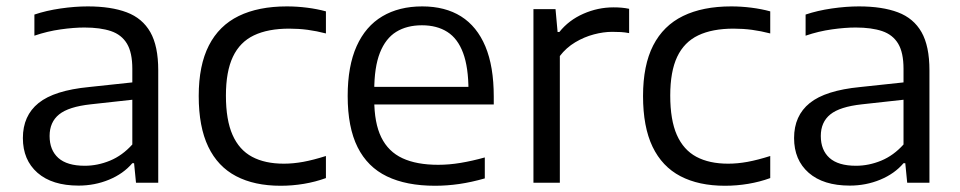

<svg xmlns="http://www.w3.org/2000/svg" viewBox="-20 -571 3000 600"><path d="M225.5 9Q143 9 97.2 -31Q51.5 -71 51.5 -139.5Q51.5 -209.5 100.5 -249Q149.5 -288.5 258 -299L417 -316L422.5 -262.5L263.5 -245Q194.5 -237.5 164.8 -213.5Q135 -189.5 135 -146Q135 -102 162.2 -77.5Q189.5 -53 245 -53Q285 -53 323.8 -69Q362.5 -85 393.5 -119.5V-356Q393.5 -406.5 376.8 -434.5Q360 -462.5 326.8 -473.8Q293.5 -485 244 -485Q211 -485 169.8 -479.2Q128.5 -473.5 87.5 -459.5V-525.5Q124.5 -538 169.2 -544.5Q214 -551 254 -551Q327 -551 376 -532.5Q425 -514 449.8 -470.5Q474.5 -427 474.5 -351.5V0H405L399 -61H393.5Q365.5 -28 320.8 -9.5Q276 9 225.5 9Z M857 9.5Q775 9.5 717.8 -20.5Q660.5 -50.5 630.8 -112.5Q601 -174.5 601 -271Q601 -367 632.8 -429Q664.5 -491 726 -521Q787.5 -551 876.5 -551Q908 -551 939.5 -547Q971 -543 998.5 -535.5V-466.5Q969.5 -474 941.5 -477.8Q913.5 -481.5 884 -481.5Q817.5 -481.5 773.5 -460.5Q729.5 -439.5 707.8 -393.5Q686 -347.5 686 -272.5Q686 -196 706.8 -149.2Q727.5 -102.5 767.8 -81Q808 -59.5 867 -59.5Q896 -59.5 927.5 -65.2Q959 -71 998.5 -83.5V-14.5Q965.5 -2.5 929.5 3.5Q893.5 9.5 857 9.5Z M1339.5 9.5Q1250 9.5 1189.2 -19.8Q1128.5 -49 1097.5 -111Q1066.5 -173 1066.5 -271Q1066.5 -364.5 1094.5 -426.8Q1122.5 -489 1174.8 -520Q1227 -551 1299.5 -551Q1371 -551 1420.8 -519.8Q1470.5 -488.5 1496.8 -426Q1523 -363.5 1523 -269V-244.5H1105.5V-299.5H1464.5L1444 -287.5Q1444 -360.5 1427.2 -405.5Q1410.5 -450.5 1378 -471.2Q1345.5 -492 1298.5 -492Q1251.5 -492 1218.2 -471.5Q1185 -451 1167.2 -406Q1149.5 -361 1149.5 -287.5V-260Q1149.5 -186.5 1171.5 -141.8Q1193.5 -97 1237.8 -76.5Q1282 -56 1349.5 -56Q1383.5 -56 1419.5 -62Q1455.5 -68 1495 -79V-13.5Q1453 -1.5 1415 4Q1377 9.5 1339.5 9.5Z M1647 0V-542.5H1716L1722.5 -471H1728Q1757.5 -508 1803 -528Q1848.5 -548 1897 -548Q1910.5 -548 1922.2 -547Q1934 -546 1946 -543.5V-467.5Q1933.5 -470 1920.5 -470.8Q1907.5 -471.5 1893 -471.5Q1866 -471.5 1835.8 -463.5Q1805.5 -455.5 1777.5 -438.8Q1749.5 -422 1729.5 -396V0Z M2245.5 9.5Q2163.5 9.5 2106.2 -20.5Q2049 -50.5 2019.2 -112.5Q1989.5 -174.5 1989.5 -271Q1989.5 -367 2021.2 -429Q2053 -491 2114.5 -521Q2176 -551 2265 -551Q2296.5 -551 2328 -547Q2359.5 -543 2387 -535.5V-466.5Q2358 -474 2330 -477.8Q2302 -481.5 2272.5 -481.5Q2206 -481.5 2162 -460.5Q2118 -439.5 2096.2 -393.5Q2074.5 -347.5 2074.5 -272.5Q2074.5 -196 2095.2 -149.2Q2116 -102.5 2156.2 -81Q2196.5 -59.5 2255.5 -59.5Q2284.5 -59.5 2316 -65.2Q2347.5 -71 2387 -83.5V-14.5Q2354 -2.5 2318 3.5Q2282 9.5 2245.5 9.5Z M2635.5 9Q2553 9 2507.2 -31Q2461.5 -71 2461.5 -139.5Q2461.5 -209.5 2510.5 -249Q2559.5 -288.5 2668 -299L2827 -316L2832.5 -262.5L2673.5 -245Q2604.5 -237.5 2574.8 -213.5Q2545 -189.5 2545 -146Q2545 -102 2572.2 -77.5Q2599.5 -53 2655 -53Q2695 -53 2733.8 -69Q2772.5 -85 2803.5 -119.5V-356Q2803.5 -406.5 2786.8 -434.5Q2770 -462.5 2736.8 -473.8Q2703.5 -485 2654 -485Q2621 -485 2579.8 -479.2Q2538.5 -473.5 2497.5 -459.5V-525.5Q2534.5 -538 2579.2 -544.5Q2624 -551 2664 -551Q2737 -551 2786 -532.5Q2835 -514 2859.8 -470.5Q2884.5 -427 2884.5 -351.5V0H2815L2809 -61H2803.5Q2775.5 -28 2730.8 -9.5Q2686 9 2635.5 9Z"/></svg>

Font: Encode Sans SemiExpanded
Style: Regular
Weight: 400
Width: 6
Designer: Multiple Designers
Foundry: Impallari Type
Version: Version 3.002